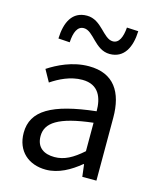

<svg xmlns="http://www.w3.org/2000/svg" viewBox="-121 -888 805 985"><g transform="rotate(15 281.5 -396.0)"><path d="M217 13C284 13 345 -22 397 -65H400L408 0H483V-334C483 -469 428 -557 295 -557C207 -557 131 -518 82 -486L117 -423C160 -452 217 -481 280 -481C369 -481 392 -414 392 -344C161 -318 59 -259 59 -141C59 -43 126 13 217 13ZM243 -61C189 -61 147 -85 147 -147C147 -217 209 -262 392 -283V-132C339 -85 295 -61 243 -61ZM380 -645C457 -645 489 -711 492 -796L431 -799C427 -748 412 -712 379 -712C327 -712 297 -805 218 -805C140 -805 109 -741 106 -654L167 -650C170 -704 185 -739 219 -739C271 -739 301 -645 380 -645Z"/></g></svg>

Font: Noto Sans KR
Style: Regular
Weight: 400
Designer: Ryoko NISHIZUKA 西塚涼子 (kana, bopomofo & ideographs); Paul D. Hunt (Latin, Greek & Cyrillic); Sandoll Communications 산돌커뮤니
Foundry: Adobe
Version: Version 2.004;hotconv 1.0.118;makeotfexe 2.5.65603